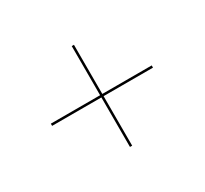

<svg xmlns="http://www.w3.org/2000/svg" viewBox="-94 -722 719 675"><g transform="rotate(-30 265.0 -385.0)"><path d="M260 -180.5H269V-381.5H469.5V-390.5H269V-590H260V-390.5H60V-381.5H260Z"/></g></svg>

Font: Bodoni* 24pt
Style: Bold Italic
Weight: 700
Italic angle: -13°
Version: Version 2.3